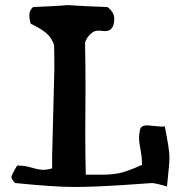

<svg xmlns="http://www.w3.org/2000/svg" viewBox="-20 -742 731 764"><path d="M187.5 -122.1 196.3 -468.8Q196.3 -528.3 195.3 -563.5Q184.6 -592.8 164.6 -609.9Q144.5 -627 102.5 -647.5Q96.7 -664.1 96.7 -682.1Q96.7 -700.2 111.3 -713.9Q203.1 -717.8 224.1 -719.7Q245.1 -721.7 249.5 -721.7Q253.9 -721.7 265.6 -720.7Q303.7 -717.8 408.2 -713.9Q434.6 -692.4 434.6 -668Q434.6 -618.2 398.4 -618.2L373 -620.1Q359.4 -620.1 349.6 -614.3Q325.2 -596.7 318.4 -572.3Q320.3 -491.2 320.3 -393.6L319.3 -221.7Q319.3 -127 321.3 -46.9H384.8Q426.8 -46.9 457.5 -53.7Q488.3 -60.5 544.9 -85.9V-93.8Q544.9 -117.2 539.1 -147Q533.2 -176.8 533.2 -190.9Q533.2 -205.1 536.6 -224.1Q540 -243.2 565.4 -243.2L621.1 -238.3Q630.9 -238.3 635.7 -239.3Q654.3 -145.5 654.3 -118.2Q654.3 -90.8 644.5 0Q609.4 -10.7 585.9 -13.7Q536.1 -10.7 472.7 -5.9Q351.6 2 274.4 2Q197.3 2 40 -13.7Q25.4 -29.3 25.4 -37.1Q25.4 -44.9 47.9 -83H55.7Q79.1 -83 106.9 -74.7Q134.8 -66.4 152.3 -66.4Q169.9 -66.4 187.5 -72.3Z"/></svg>

Font: Essays1743
Style: Medium
Weight: 500
Designer: Based on the typeface in a 1743 English translation of the essays of Montaigne.  PostScript/TrueType font designed by Jo
Version: Version 002.100